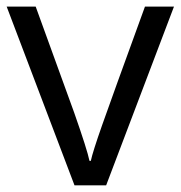

<svg xmlns="http://www.w3.org/2000/svg" viewBox="-20 -555 541 575"><path d="M203.1 0 0 -535.2H86.9L202.1 -217.8Q241.2 -106.4 248 -73.2H252Q257.3 -99.1 285.9 -180.4Q314.5 -261.7 414.1 -535.2H501L297.9 0Z"/></svg>

Font: f02293617
Style: Regular
Weight: 400
Foundry: Ascender Corporation
Version: Version 1.10